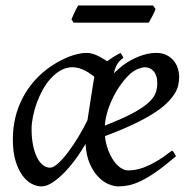

<svg xmlns="http://www.w3.org/2000/svg" viewBox="-20 -646 687 686"><path d="M444.8 -381.8Q428.7 -367.2 413.3 -346.2Q397.9 -325.2 385.5 -300.8Q373 -276.4 364.7 -249.8Q356.4 -223.1 354.5 -197.3Q418.5 -222.2 455.8 -242.4Q493.2 -262.7 512.2 -280.8Q531.2 -298.8 536.6 -315.4Q542 -332 542 -349.1Q542 -364.3 538.1 -375.2Q534.2 -386.2 527.8 -392.8Q521.5 -399.4 513.4 -402.6Q505.4 -405.8 497.1 -405.8Q489.3 -405.8 474.1 -400.1Q459 -394.5 444.8 -381.8ZM292.5 -216.3Q295.9 -238.3 299.6 -262.2Q303.2 -286.1 306.6 -307.6Q310.1 -329.1 312.7 -345.9Q315.4 -362.8 316.9 -371.1V-372.1Q309.6 -377.9 300.8 -383.8Q292 -389.6 282.2 -394.5Q272.5 -399.4 261.5 -402.6Q250.5 -405.8 238.8 -405.8Q216.8 -405.8 197.3 -394.8Q177.7 -383.8 161.4 -365.7Q145 -347.7 132.3 -324.5Q119.6 -301.3 110.8 -276.6Q102.1 -252 97.4 -228Q92.8 -204.1 92.8 -185.1Q92.8 -153.3 97.9 -127.9Q103 -102.5 111.8 -84.5Q120.6 -66.4 132.8 -56.6Q145 -46.9 159.2 -46.9Q170.9 -46.9 188 -62.5Q205.1 -78.1 223.6 -102.8Q242.2 -127.4 260.3 -157.5Q278.3 -187.5 292.5 -216.3ZM420.9 -439.9Q413.6 -434.1 408.4 -429Q403.3 -423.8 399.7 -418Q396 -412.1 392.8 -404.3Q389.6 -396.5 386.7 -384.3Q402.3 -399.4 419.9 -413.1Q431.6 -421.9 446 -429.9Q460.4 -438 475.8 -444.1Q491.2 -450.2 507.1 -453.6Q522.9 -457 538.1 -457Q559.1 -457 574.5 -449.5Q589.8 -441.9 600.1 -429.7Q610.4 -417.5 615.2 -402.1Q620.1 -386.7 620.1 -371.1Q620.1 -357.4 616.9 -342.3Q613.8 -327.1 603.8 -311Q593.8 -294.9 575.9 -277.3Q558.1 -259.8 528.6 -241Q499 -222.2 456.5 -201.9Q414.1 -181.6 355 -159.7Q357.9 -132.3 366.5 -109.9Q375 -87.4 386.5 -71.3Q397.9 -55.2 411.4 -46.1Q424.8 -37.1 438 -37.1Q448.2 -37.1 462.9 -39.3Q477.5 -41.5 496.8 -48.8Q516.1 -56.2 540.3 -70.3Q564.5 -84.5 594.2 -107.9Q599.6 -105 603 -98.4Q606.4 -91.8 608.9 -87.9Q568.4 -53.2 537.8 -32Q507.3 -10.7 483.2 0.7Q459 12.2 439.7 16.1Q420.4 20 402.8 20Q387.2 20 367.9 12Q348.6 3.9 331.1 -14.2Q313.5 -32.2 300.8 -61.3Q288.1 -90.3 285.6 -131.8Q272.9 -109.4 254.2 -83Q235.4 -56.6 213.9 -33.7Q192.4 -10.7 169.9 4.6Q147.5 20 127.9 20Q111.3 20 93.3 10.7Q75.2 1.5 60.3 -18.8Q45.4 -39.1 35.6 -71Q25.9 -103 25.9 -148.9Q25.9 -187.5 34.4 -224.4Q43 -261.2 60.3 -294.9Q77.6 -328.6 103.8 -358.2Q129.9 -387.7 165 -411.1Q178.2 -419.9 193.6 -428.2Q209 -436.5 225.1 -442.9Q241.2 -449.2 257.6 -453.1Q273.9 -457 289.1 -457Q299.3 -457 309.1 -454.3Q318.8 -451.7 328.1 -447.3Q337.4 -442.9 346.2 -437.5Q355 -432.1 362.8 -427.2Q374 -435.5 386.2 -443.1Q398.4 -450.7 411.1 -457L420.9 -439.9ZM535.6 -614.3Q534.2 -608.9 531 -602.1Q527.8 -595.2 524.2 -588.4Q520.5 -581.5 517.1 -575.2Q513.7 -568.8 511.2 -564.9H243.2L235.4 -576.7Q237.3 -581.5 240.2 -588.1Q243.2 -594.7 246.3 -601.6Q249.5 -608.4 252.9 -615Q256.3 -621.6 259.3 -626.5H526.4L535.6 -614.3Z"/></svg>

Font: Gentium
Style: Italic
Weight: 400
Italic angle: -7°
Designer: J. Victor Gaultney
Version: Version 1.02; 2005; OFL release